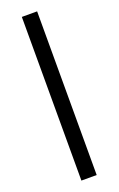

<svg xmlns="http://www.w3.org/2000/svg" viewBox="-162 -754 574 929"><g transform="rotate(-20 124.5 -289.5)"><path d="M164.1 -710.9V131.8H85.4V-710.9Z"/></g></svg>

Font: Vazirmatn RD UI FD Medium
Style: Regular
Weight: 500
Designer: Saber Rastikerdar
Foundry: Saber Rastikerdar
Version: Version 33.003